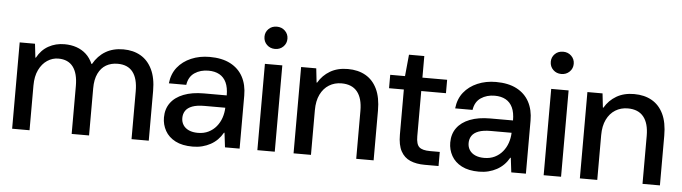

<svg xmlns="http://www.w3.org/2000/svg" viewBox="-46 -900 3901 1099"><g transform="rotate(5 1904.5 -351.0)"><path d="M47 0V-496H135L144 -417H147Q171 -462 212 -485Q253 -508 304 -508Q342 -508 373.5 -497Q405 -486 428.5 -464.5Q452 -443 467 -409H470Q497 -457 540 -482.5Q583 -508 642 -508Q699 -508 741.5 -483.5Q784 -459 808 -409.5Q832 -360 832 -286V0H733V-276Q733 -348 704 -385.5Q675 -423 617 -423Q579 -423 550.5 -406.5Q522 -390 505.5 -356Q489 -322 489 -271V0H389V-276Q389 -348 360.5 -385.5Q332 -423 276 -423Q242 -423 212.5 -403.5Q183 -384 165 -347Q147 -310 147 -257V0Z M1085 12Q1025 12 985.5 -8.5Q946 -29 926.5 -64Q907 -99 907 -140Q907 -189 932.5 -224Q958 -259 1006.5 -278Q1055 -297 1123 -297H1254Q1254 -342 1240.5 -371Q1227 -400 1201 -414.5Q1175 -429 1138 -429Q1092 -429 1058.5 -406.5Q1025 -384 1018 -337H918Q924 -392 954 -429.5Q984 -467 1032 -487.5Q1080 -508 1138 -508Q1209 -508 1257 -483Q1305 -458 1329.5 -412.5Q1354 -367 1354 -305V0H1270L1260 -83H1257Q1244 -60 1226.5 -42.5Q1209 -25 1187 -13Q1165 -1 1139.5 5.5Q1114 12 1085 12ZM1108 -69Q1142 -69 1168.5 -82Q1195 -95 1213.5 -117.5Q1232 -140 1241.5 -168Q1251 -196 1252 -226H1133Q1089 -226 1062.5 -216Q1036 -206 1024 -188Q1012 -170 1012 -146Q1012 -123 1023.5 -105.5Q1035 -88 1056.5 -78.5Q1078 -69 1108 -69Z M1456 0V-496H1556V0ZM1506 -586Q1478 -586 1459 -604.5Q1440 -623 1440 -651Q1440 -677 1458.5 -695.5Q1477 -714 1506 -714Q1534 -714 1553 -695.5Q1572 -677 1572 -650Q1572 -623 1553 -604.5Q1534 -586 1506 -586Z M1664 0V-496H1751L1760 -415H1763Q1788 -458 1830.5 -483Q1873 -508 1932 -508Q1991 -508 2034 -483.5Q2077 -459 2100.5 -410Q2124 -361 2124 -286V0H2024V-276Q2024 -348 1993.5 -385.5Q1963 -423 1903 -423Q1863 -423 1831.5 -403.5Q1800 -384 1782 -347Q1764 -310 1764 -257V0Z M2417 0Q2369 0 2334 -15Q2299 -30 2280 -65Q2261 -100 2261 -160V-419H2176V-496H2261L2273 -620H2361V-496H2503V-419H2361V-159Q2361 -113 2379 -97Q2397 -81 2441 -81H2497V0Z M2730 12Q2670 12 2630.5 -8.5Q2591 -29 2571.5 -64Q2552 -99 2552 -140Q2552 -189 2577.5 -224Q2603 -259 2651.5 -278Q2700 -297 2768 -297H2899Q2899 -342 2885.5 -371Q2872 -400 2846 -414.5Q2820 -429 2783 -429Q2737 -429 2703.5 -406.5Q2670 -384 2663 -337H2563Q2569 -392 2599 -429.5Q2629 -467 2677 -487.5Q2725 -508 2783 -508Q2854 -508 2902 -483Q2950 -458 2974.5 -412.5Q2999 -367 2999 -305V0H2915L2905 -83H2902Q2889 -60 2871.5 -42.5Q2854 -25 2832 -13Q2810 -1 2784.5 5.5Q2759 12 2730 12ZM2753 -69Q2787 -69 2813.5 -82Q2840 -95 2858.5 -117.5Q2877 -140 2886.5 -168Q2896 -196 2897 -226H2778Q2734 -226 2707.5 -216Q2681 -206 2669 -188Q2657 -170 2657 -146Q2657 -123 2668.5 -105.5Q2680 -88 2701.5 -78.5Q2723 -69 2753 -69Z M3101 0V-496H3201V0ZM3151 -586Q3123 -586 3104 -604.5Q3085 -623 3085 -651Q3085 -677 3103.5 -695.5Q3122 -714 3151 -714Q3179 -714 3198 -695.5Q3217 -677 3217 -650Q3217 -623 3198 -604.5Q3179 -586 3151 -586Z M3309 0V-496H3396L3405 -415H3408Q3433 -458 3475.5 -483Q3518 -508 3577 -508Q3636 -508 3679 -483.5Q3722 -459 3745.5 -410Q3769 -361 3769 -286V0H3669V-276Q3669 -348 3638.5 -385.5Q3608 -423 3548 -423Q3508 -423 3476.5 -403.5Q3445 -384 3427 -347Q3409 -310 3409 -257V0Z"/></g></svg>

Font: DM Sans 36pt Medium
Style: Regular
Weight: 500
Designer: Colophon Foundry, Jonny Pinhorn
Foundry: Colophon Foundry
Version: Version 4.004;gftools[0.9.30]